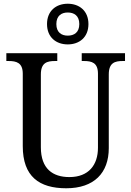

<svg xmlns="http://www.w3.org/2000/svg" viewBox="-20 -999 704 1029"><path d="M343 -761C405 -761 454 -799 454 -870C454 -941 405 -979 343 -979C281 -979 232 -941 232 -870C232 -799 281 -761 343 -761ZM343 -808C310 -808 282 -825 282 -870C282 -915 310 -932 343 -932C377 -932 405 -915 405 -870C405 -825 377 -808 343 -808ZM335 10C484 10 563 -72 563 -205V-600C563 -663 596 -672 638 -672H650V-714H418V-672H430C472 -672 505 -663 505 -604V-207C505 -116 456 -50 352 -50C263 -50 199 -94 199 -210V-600C199 -663 232 -672 275 -672H287V-714H14V-672H26C68 -672 102 -663 102 -604V-216C102 -53 190 10 335 10Z"/></svg>

Font: Noto Serif Thai SemiCondensed
Style: Regular
Weight: 400
Width: 4
Designer: Monotype Design Team
Foundry: Monotype Imaging Inc.
Version: Version 2.002